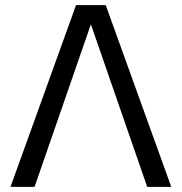

<svg xmlns="http://www.w3.org/2000/svg" viewBox="-20 -730 710 750"><path d="M21 0 277 -710H393L649 0H555L335 -635L115 0Z"/></svg>

Font: Geist
Style: Regular
Weight: 400
Designer: Basement.studio, Andrés Briganti, Mateo Zaragoza
Foundry: Basement.studio, Vercel, Andrés Briganti, Guido Ferreyra, Mateo Zaragoza
Version: Version 1.401